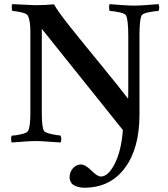

<svg xmlns="http://www.w3.org/2000/svg" viewBox="-20 -667 790 904"><path d="M636.7 -127Q636.7 32.2 567.4 124.5Q498 216.8 377.9 216.8Q341.8 216.8 319.3 199.2Q307.6 183.6 307.6 168Q307.6 143.6 323.2 125.5Q338.9 107.4 361.3 107.4Q381.8 107.4 412.1 137.7Q438.5 164.1 455.1 164.1Q489.3 164.1 520 104.5Q550.8 44.9 558.6 -54.7L176.8 -531.2V-132.8Q176.8 -70.3 186.5 -51.8Q190.4 -43 220.2 -36.1Q250 -29.3 263.7 -29.3Q272.5 -17.6 265.6 3.9Q256.8 3.9 215.3 0.5Q173.8 -2.9 148.4 -2.9Q123 -2.9 87.4 0Q51.8 2.9 35.2 3.9Q32.2 -1 32.2 -12.2Q32.2 -23.4 35.2 -28.3Q49.8 -28.3 78.6 -34.7Q107.4 -41 112.3 -50.8Q123 -71.3 123 -133.8V-518.6Q123 -574.2 109.4 -595.7Q104.5 -603.5 78.1 -609.4Q51.8 -615.2 39.1 -615.2Q35.2 -619.1 35.2 -631.3Q35.2 -643.6 38.1 -647.5Q130.9 -642.6 144.5 -642.6Q189.5 -642.6 234.4 -646.5Q252.9 -612.3 313.5 -536.6Q374 -460.9 456.5 -360.4Q539.1 -259.8 583 -202.1Q584 -206.1 584 -250V-498Q584 -573.2 573.2 -594.7Q568.4 -603.5 540.5 -609.4Q512.7 -615.2 497.1 -615.2Q494.1 -618.2 493.7 -629.9Q493.2 -641.6 496.1 -647.5Q509.8 -646.5 547.9 -643.6Q585.9 -640.6 611.3 -640.6Q636.7 -640.6 674.8 -643.6Q712.9 -646.5 726.6 -647.5Q733.4 -627.9 725.6 -615.2Q710 -615.2 680.7 -609.4Q651.4 -603.5 646.5 -593.8Q636.7 -574.2 636.7 -500Z"/></svg>

Font: Crimson
Style: Semibold
Weight: 600
Version: Version 0.8